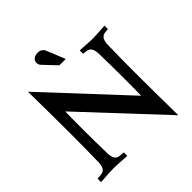

<svg xmlns="http://www.w3.org/2000/svg" viewBox="-258 -1089 1305 1305"><g transform="rotate(-45 394.5 -436.5)"><path d="M697.8 51.8 172.4 -510.3Q170.9 -457.5 170.9 -329.1Q170.9 -231 173.8 -106.9Q175.3 -38.6 219.7 -35.2H219.2Q222.2 -35.2 237.8 -33.7Q253.4 -32.2 257.3 -31.7V1.5Q153.8 -4.9 131.3 -4.9Q108.4 -4.9 4.9 1.5V-31.7L43 -35.2H42.5Q86.9 -38.6 88.4 -106.9Q91.3 -231 91.3 -366.2Q91.3 -540.5 87.9 -784.2L612.8 -220.7Q614.3 -273.4 614.3 -402.8Q614.3 -501.5 611.3 -625.5Q609.9 -692.9 565.9 -697.8L535.6 -701.2V-733.9Q629.9 -727.5 654.3 -727.5Q678.2 -727.5 773.4 -733.9V-701.2L742.7 -697.8Q698.7 -692.9 697.3 -625.5Q694.3 -501.5 694.3 -366.2Q694.3 -191.9 697.8 51.8ZM427.2 -759.8H366.2L281.2 -849.6Q267.1 -864.3 267.1 -881.3Q267.1 -900.9 282.5 -913.1Q297.9 -925.3 321.3 -925.3Q341.8 -925.3 354.7 -916Q367.7 -906.7 371.1 -897.5Q417 -784.7 427.2 -759.8Z"/></g></svg>

Font: Flanker
Style: Bold
Weight: 700
Designer: Flanker
Foundry: Flanker
Version: Version 2.021